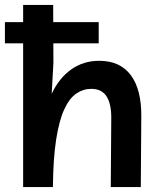

<svg xmlns="http://www.w3.org/2000/svg" viewBox="-29 -760 652 780"><path d="M65 0V-740H187L188 -505L181 -379Q211 -443 260.5 -478Q310 -513 374 -513Q459 -513 502.5 -454.5Q546 -396 545 -287L543 0H421L423 -277Q424 -336 404.5 -367.5Q385 -399 342 -399Q309 -399 281 -380Q253 -361 232 -315.5Q211 -270 199 -192.5Q187 -115 186 0ZM-9 -584V-670H372V-584Z"/></svg>

Font: Livvic SemiBold
Style: Regular
Weight: 600
Designer: Jacques Le Bailly, Baron von Fonthausen
Version: Version 1.001; ttfautohint (v1.8.2)